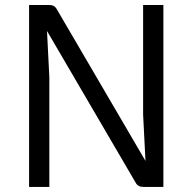

<svg xmlns="http://www.w3.org/2000/svg" viewBox="-20 -734 756 754"><path d="M621.6 -714.4V0H542.5Q531.7 0 524.4 -4.2Q517.1 -8.3 512.2 -17.6L164.6 -612.3L173.8 -430.2V0H94.2V-714.4H173.3Q184.1 -714.4 191.4 -710.2Q198.7 -706.1 203.6 -696.8L551.3 -102.1L542 -284.7V-714.4Z"/></svg>

Font: Lycee Sans
Style: Regular
Weight: 400
Designer: Justin Alvin
Foundry: Alkove Design
Version: Version 1.030